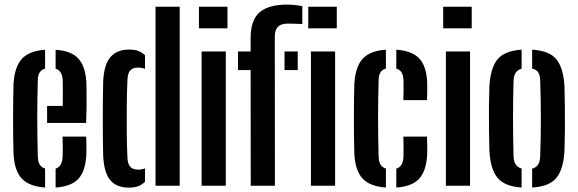

<svg xmlns="http://www.w3.org/2000/svg" viewBox="-20 -830 2584 858"><path d="M40.5 -141.5Q39.5 -170 39 -211.2Q38.5 -252.5 38.5 -298Q38.5 -343.5 39 -385.2Q39.5 -427 40.5 -457Q45.5 -532 78.2 -567.5Q111 -603 181.5 -607.5V-523.5Q150 -515 149 -473Q146.5 -383.5 146.5 -301.2Q146.5 -219 149 -130.5Q150 -85 181.5 -77V8Q110 3 77.2 -32.2Q44.5 -67.5 40.5 -141.5ZM190.5 -280.5V-356.5H260.5Q261 -396.5 260.8 -428.5Q260.5 -460.5 260 -473Q257.5 -514.5 228.5 -523V-607.5Q298 -603 330 -568.5Q362 -534 366 -461Q366.5 -448 366.8 -419.2Q367 -390.5 366.8 -354Q366.5 -317.5 365 -280.5ZM228.5 8V-76.5Q257.5 -85 260 -130.5Q260.5 -146 260.5 -168.8Q260.5 -191.5 259.5 -219.5H365Q366 -205.5 366.2 -182.5Q366.5 -159.5 366 -141.5Q362.5 -66.5 330.8 -31.5Q299 3.5 228.5 8Z M675 0V-800H783V0ZM441 -135.5Q440 -180 439.5 -238.8Q439 -297.5 439.5 -357.2Q440 -417 441 -464.5Q444.5 -542 473.8 -575.2Q503 -608.5 557.5 -608.5Q582.5 -608.5 599 -602Q615.5 -595.5 628 -583V-522.5Q613.5 -528 598 -528Q573 -528 561.8 -515Q550.5 -502 549.5 -473.5Q547 -417.5 546.5 -356Q546 -294.5 546.5 -235.2Q547 -176 549.5 -126.5Q550.5 -98 561.8 -85Q573 -72 598 -72Q613.5 -72 628 -77.5V-17.5Q615 -5 598 1.8Q581 8.5 556 8.5Q501 8.5 472.8 -25Q444.5 -58.5 441 -135.5Z M869 -703.5V-800H996.5V-703.5ZM881 0V-600H989V0Z M1043.5 -517V-600H1100V-660Q1100 -740 1139.8 -774.8Q1179.5 -809.5 1264.5 -809.5Q1279.5 -809.5 1297.5 -807.5Q1315.5 -805.5 1331 -802.5V-722.5Q1297.5 -724.5 1265 -724.5Q1208 -724.5 1208 -668L1208.5 0H1100.5L1100 -517ZM1251.5 -517V-600H1310.5V-517ZM1357.5 -703.5V-800H1485V-703.5ZM1369.5 0V-600H1477.5V0Z M1563.5 -141.5Q1562.5 -170 1562 -211.2Q1561.5 -252.5 1561.5 -298Q1561.5 -343.5 1562 -385.2Q1562.5 -427 1563.5 -457Q1568.5 -532.5 1601 -567.8Q1633.5 -603 1704.5 -608V-523.5Q1673 -516 1672 -473Q1669.5 -383.5 1669.5 -301Q1669.5 -218.5 1672 -130.5Q1673 -85 1704.5 -77V8Q1633 3 1600.2 -32.2Q1567.5 -67.5 1563.5 -141.5ZM1782.5 -382.5Q1783.5 -401.5 1783.5 -430Q1783.5 -458.5 1783 -473Q1781.5 -515.5 1751 -523V-608Q1821.5 -603 1853.8 -568.5Q1886 -534 1889 -461Q1889.5 -443 1889.2 -419.8Q1889 -396.5 1888 -382.5ZM1751 8V-76.5Q1781.5 -85 1783 -130.5Q1783.5 -146 1783.5 -168.8Q1783.5 -191.5 1782.5 -219.5H1888Q1889 -205.5 1889.2 -182.5Q1889.5 -159.5 1889 -141.5Q1885.5 -67 1853.5 -31.8Q1821.5 3.5 1751 8Z M1960.5 -703.5V-800H2088V-703.5ZM1972.5 0V-600H2080.5V0Z M2167 -157Q2166 -195 2165.2 -247Q2164.5 -299 2165 -351.2Q2165.5 -403.5 2167 -443.5Q2171.5 -526 2203 -564.5Q2234.5 -603 2311 -608V-523Q2276.5 -514.5 2275 -469.5Q2272.5 -381.5 2272.5 -299.8Q2272.5 -218 2275 -131Q2276.5 -85.5 2311 -77V8Q2235 3 2203.2 -35.5Q2171.5 -74 2167 -157ZM2358 8V-76.5Q2392.5 -84.5 2394 -131Q2397 -219 2397 -300.2Q2397 -381.5 2394 -469.5Q2393.5 -493.5 2385.2 -506.5Q2377 -519.5 2358 -523.5V-608Q2435.5 -603.5 2466.8 -564.5Q2498 -525.5 2502.5 -443.5Q2503.5 -405 2504.2 -353.2Q2505 -301.5 2504.5 -249.2Q2504 -197 2502.5 -157Q2498 -74.5 2466.8 -35.5Q2435.5 3.5 2358 8Z"/></svg>

Font: Big Shoulders Stencil Display
Style: Bold
Weight: 700
Designer: Patric King
Foundry: XO Type Co
Version: Version 1.000